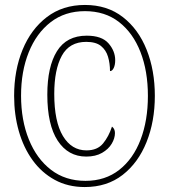

<svg xmlns="http://www.w3.org/2000/svg" viewBox="-20 -745 682 775"><path d="M322 10Q254 10 201 -19Q148 -48 111.5 -98.5Q75 -149 56 -215.5Q37 -282 37 -358Q37 -461 71 -544Q105 -627 169 -676Q233 -725 323 -725Q413 -725 476 -676Q539 -627 572 -544Q605 -461 605 -358Q605 -255 571.5 -171.5Q538 -88 475 -39Q412 10 322 10ZM325 -15Q405 -15 461.5 -59.5Q518 -104 547.5 -181.5Q577 -259 577 -358Q577 -458 547 -535Q517 -612 460.5 -656Q404 -700 323 -700Q242 -700 184.5 -655.5Q127 -611 96 -534Q65 -457 65 -359Q65 -260 96.5 -182Q128 -104 186 -59.5Q244 -15 325 -15ZM328 -113Q255 -113 213 -177Q171 -241 171 -363Q171 -476 210 -538.5Q249 -601 330 -601Q391 -601 418 -570Q445 -539 445 -502Q445 -483 439 -470.5Q433 -458 424 -458Q424 -489 416 -516Q408 -543 387.5 -559.5Q367 -576 328 -576Q260 -576 229.5 -520Q199 -464 199 -366Q199 -254 234 -196Q269 -138 329 -138Q373 -138 396 -166Q419 -194 432 -234Q444 -225 444 -208Q444 -187 431 -165Q418 -143 392 -128Q366 -113 328 -113Z"/></svg>

Font: Noto Serif Tamil ExtraCondensed Thin
Style: Regular
Weight: 100
Width: 2
Designer: Indian Type Foundry, Tom Grace, and the Monotype Design Team
Foundry: Monotype Imaging Inc.
Version: Version 2.004; ttfautohint (v1.8.4.7-5d5b)